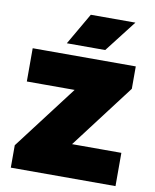

<svg xmlns="http://www.w3.org/2000/svg" viewBox="-89 -873 758 941"><g transform="rotate(10 290.5 -403.0)"><path d="M30 0V-111.5L297 -462.5L296 -429.5H34V-595H547V-483.5L280.5 -132.5L281.5 -165.5H551V0ZM194.5 -648 286 -806H508L385.5 -648Z"/></g></svg>

Font: Encode Sans SC Black
Style: Regular
Weight: 900
Version: Version 3.002